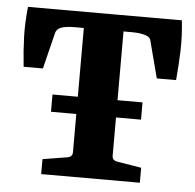

<svg xmlns="http://www.w3.org/2000/svg" viewBox="-46 -619 676 665"><g transform="rotate(5 292.5 -286.5)"><path d="M136 -278H449V-218H136ZM121 0V-52L207 -66Q224 -69 224 -85V-517H193Q179 -517 165.5 -515.5Q152 -514 143 -510Q129 -504 126 -490L95 -365H28Q22 -421 20.5 -469Q19 -517 25 -573H560Q566 -517 564.5 -468.5Q563 -420 558 -365H491L458 -491Q457 -498 453 -502.5Q449 -507 441 -510Q422 -517 391 -517H362V-85Q362 -69 379 -66L464 -52V0Z"/></g></svg>

Font: Rasa
Style: Bold
Weight: 700
Designer: Anna Giedrys (Yrsa+Rasa design), David Brezina (Yrsa art-direction, Rasa art-direction, design)
Foundry: Rosetta Type Foundry
Version: Version 2.004